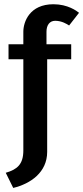

<svg xmlns="http://www.w3.org/2000/svg" viewBox="-20 -712 398 919"><path d="M20.8 -428.3H91.7V8.3C91.7 74.2 62.5 99.2 7.5 115L43.3 187.5C126.7 167.5 205.8 112.5 205.8 15V-428.3H320.8V-500H202.5V-560C202.5 -591.7 217.5 -612.5 244.2 -612.5C275.8 -612.5 300.8 -596.7 310.8 -590L358.3 -650.8C346.7 -660 304.2 -691.7 235.8 -691.7C122.5 -691.7 91.7 -608.3 91.7 -560V-500H20.8Z"/></svg>

Font: Boon SemiBold
Style: Regular
Weight: 600
Designer: Sungsit Sawaiwan
Foundry: FontUni
Version: Version 2.0